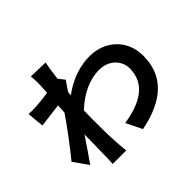

<svg xmlns="http://www.w3.org/2000/svg" viewBox="-183 -1064 1366 1366"><g transform="rotate(-45 500.0 -381.0)"><path d="M393 -662C401 -724 409 -775 415 -803L270 -807C275 -777 274 -747 274 -719C274 -708 272 -680 270 -643C228 -637 185 -632 156 -630C121 -628 98 -628 70 -629L82 -502C138 -509 214 -519 262 -525L258 -456C202 -373 102 -241 46 -173L124 -63C158 -111 207 -183 249 -246C247 -162 247 -105 245 -28C245 -12 244 24 242 45H378C376 23 372 -13 371 -31C365 -124 365 -207 365 -288C365 -314 366 -342 367 -370C450 -447 543 -497 648 -497C747 -497 809 -427 809 -350C809 -195 685 -125 511 -98L570 22C816 -27 941 -147 941 -347C941 -506 821 -614 668 -614C579 -614 477 -586 377 -511C378 -521 378 -530 379 -540C396 -566 417 -598 430 -615Z"/></g></svg>

Font: Noto Sans CJK KR Bold
Style: Regular
Weight: 700
Designer: Ryoko NISHIZUKA (kana & ideographs); Paul D. Hunt (Latin, Greek & Cyrillic); Wenlong ZHANG (bopomofo); Sandoll Communica
Foundry: Adobe Systems Incorporated
Version: Version 1.004;PS 1.004;hotconv 1.0.82;makeotf.lib2.5.63406